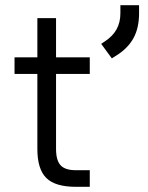

<svg xmlns="http://www.w3.org/2000/svg" viewBox="-20 -720 572 740"><path d="M124 -146V-435H36V-499H124V-650H196V-499H326V-435H196V-146Q196 -102 213.5 -83Q231 -64 272 -64H326V0H272Q193 0 158.5 -34Q124 -68 124 -146ZM370 -551 385 -561Q415 -581 429.5 -607.5Q444 -634 444 -669V-700H516V-669Q516 -613 495 -574Q474 -535 430 -507L411 -495Z"/></svg>

Font: Bai Jamjuree
Style: Regular
Weight: 400
Designer: Katatrad Aksorn Co.,Ltd.
Foundry: Cadson Demak Co.,Ltd.
Version: Version 1.000; ttfautohint (v1.6)